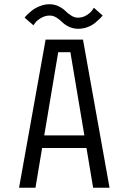

<svg xmlns="http://www.w3.org/2000/svg" viewBox="-20 -887 610 907"><path d="M349.5 -751Q325.5 -751 305.5 -760.8Q285.5 -770.5 274 -782.2Q262.5 -794 247 -803.8Q231.5 -813.5 215 -813.5Q193 -813.5 173.8 -802Q154.5 -790.5 146 -779L138 -767.5L96.5 -803.5Q98 -807 107 -816Q116 -825 130.8 -837Q145.5 -849 168 -858Q190.5 -867 213.5 -867Q237.5 -867 257.5 -857Q277.5 -847 289 -835.2Q300.5 -823.5 316.2 -813.5Q332 -803.5 348.5 -803.5Q370.5 -803.5 389.2 -815.2Q408 -827 416 -839L423.5 -850.5L465 -813.5Q460 -807.5 453.2 -800.5Q446.5 -793.5 431.2 -780.5Q416 -767.5 394.2 -759.2Q372.5 -751 349.5 -751ZM420 0 388.5 -188H179L147.5 0H70L195.5 -700H372L497.5 0ZM255 -640.5 189 -247.5H378.5L312.5 -640.5Z"/></svg>

Font: League Mono Narrow Light
Style: Regular
Weight: 300
Width: 3
Designer: Tyler Finck
Foundry: The League of Moveable Type / Tyler Finck
Version: Version 2.210